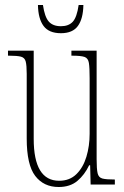

<svg xmlns="http://www.w3.org/2000/svg" viewBox="-20 -739 498 769"><path d="M215 10Q155 10 121 -34.5Q87 -79 87 -184V-443Q87 -477 83 -492.5Q79 -508 64 -512Q49 -516 16 -516H12V-536H115V-183Q115 -15 217 -15Q259 -15 286 -41.5Q313 -68 326 -111Q339 -154 339 -203V-426Q339 -468 336 -487Q333 -506 318.5 -511Q304 -516 269 -516H266V-536H367V-101Q367 -62 371 -45Q375 -28 390 -24Q405 -20 438 -20H440V0H343L341 -77H337Q319 -39 290 -14.5Q261 10 215 10ZM224 -606Q176 -606 154.5 -635Q133 -664 132 -719H152Q159 -671 175.5 -652.5Q192 -634 224 -634Q255 -634 271.5 -652Q288 -670 295 -719H314Q313 -664 292 -635Q271 -606 224 -606Z"/></svg>

Font: Noto Serif Khmer ExtraCondensed Thin
Style: Regular
Weight: 100
Width: 2
Designer: Danh Hong and the Monotype Design Team
Foundry: Monotype Imaging Inc.
Version: Version 2.004; ttfautohint (v1.8.4.7-5d5b)